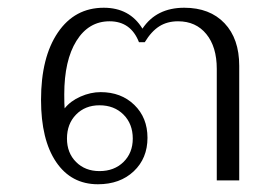

<svg xmlns="http://www.w3.org/2000/svg" viewBox="-20 -466 710 496"><path d="M86 -208Q86 -318 129.5 -382Q173 -446 248 -446Q315 -446 348 -392Q384 -446 456 -446Q522 -446 560 -406Q598 -366 598 -296V0H540V-288Q540 -345 513 -378Q486 -411 440 -411Q412 -411 391.5 -398Q371 -385 354 -357H339Q318 -411 263 -411Q209 -411 177.5 -360.5Q146 -310 146 -222Q146 -195 147 -186Q162 -205 188 -216.5Q214 -228 240 -228Q293 -228 327 -195Q361 -162 361 -110Q361 -57 325.5 -23.5Q290 10 233 10Q164 10 125 -47.5Q86 -105 86 -208ZM323 -108Q323 -146 299 -170Q275 -194 237 -194Q200 -194 176.5 -170Q153 -146 153 -108Q153 -71 176.5 -47.5Q200 -24 237 -24Q275 -24 299 -47.5Q323 -71 323 -108Z"/></svg>

Font: Fahkwang ExtraLight
Style: Regular
Weight: 275
Designer: Suppakit Chalermlarp | Katatrad Co.,Ltd.
Foundry: Cadson Demak Co.,Ltd.
Version: Version 1.000; ttfautohint (v1.6)